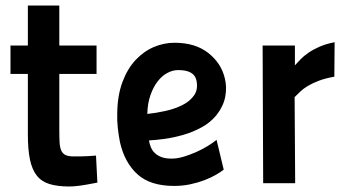

<svg xmlns="http://www.w3.org/2000/svg" viewBox="-20 -664 1260 696"><path d="M195 -396V-192Q195 -166 196 -148Q197 -130 202 -118.5Q207 -107 217.5 -102Q228 -97 247 -97Q258 -97 271.5 -97Q285 -97 298 -98Q313 -99 328 -100L333 -2Q313 2 295 5Q279 8 261.5 10Q244 12 231 12Q188 12 159 3Q130 -6 113 -28Q96 -50 88.5 -86Q81 -122 81 -176V-396H18V-499H81V-644H195V-499H330V-396Z M791 -49Q781 -41 763 -30.5Q745 -20 721.5 -11Q698 -2 670 4Q642 10 611 10Q525 10 478.5 -32Q432 -74 415 -148Q410 -173 407 -200.5Q404 -228 405 -255Q406 -319 424 -367Q442 -415 471.5 -446.5Q501 -478 537.5 -493.5Q574 -509 613 -509Q688 -509 735 -472Q782 -435 795 -380Q803 -348 796.5 -313.5Q790 -279 765 -247Q743 -220 711 -202.5Q679 -185 644 -175Q609 -165 576 -160.5Q543 -156 520 -155Q522 -142 527 -130Q532 -118 541.5 -109Q551 -100 565.5 -94.5Q580 -89 602 -89Q623 -89 646 -96Q669 -103 691.5 -113Q714 -123 733.5 -135Q753 -147 765 -157ZM626 -410Q606 -410 586.5 -399.5Q567 -389 551.5 -369Q536 -349 525.5 -319.5Q515 -290 514 -251Q544 -254 578.5 -261.5Q613 -269 641 -283Q669 -297 684 -319Q699 -341 692 -373Q684 -410 626 -410Z M932 -499H1049V-427Q1058 -437 1069.5 -449Q1081 -461 1098.5 -473Q1116 -485 1139 -495Q1162 -505 1193 -511L1192 -386Q1158 -380 1135 -371Q1112 -362 1096 -352.5Q1080 -343 1069 -332.5Q1058 -322 1048 -312L1050 0H934Z"/></svg>

Font: Panefresco 800wt
Style: Regular
Weight: 800
Designer: Campivisivi
Foundry: Campivisivi & Chank Co
Version: Version 1.001